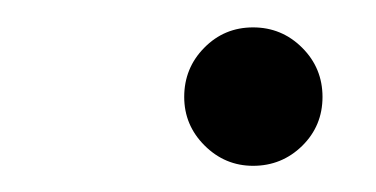

<svg xmlns="http://www.w3.org/2000/svg" viewBox="-20 -434 280 143"><path d="M117.2 -361.8Q117.2 -383.3 132.1 -398.4Q147 -413.6 168.5 -413.6Q189.9 -413.6 205.1 -398.4Q220.2 -383.3 220.2 -361.8Q220.2 -340.3 205.1 -325.4Q189.9 -310.5 168.5 -310.5Q147.5 -310.5 132.3 -325.7Q117.2 -340.8 117.2 -361.8Z"/></svg>

Font: Atsinvsda
Style: Italic
Weight: 400
Italic angle: -12°
Designer: Al Webster
Foundry: Al Webster and Michael Everson
Version: Version 2.000